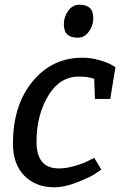

<svg xmlns="http://www.w3.org/2000/svg" viewBox="-20 -785 510 815"><path d="M383 -365 380 -450Q356 -460 315 -460Q233 -460 184 -377.5Q135 -295 135 -182.5Q135 -70 230 -70Q261 -70 298.5 -81Q336 -92 358 -104L380 -115L410 -65Q399 -57 379.5 -44.5Q360 -32 307 -11Q254 10 210 10Q132 10 83.5 -39Q35 -88 35 -175Q35 -338 118 -439Q201 -540 330 -540Q366 -540 401 -530Q436 -520 453 -510L470 -500L448 -365ZM376 -707.5Q376 -677 357.5 -651Q339 -625 310 -625Q281 -625 266 -638.5Q251 -652 251 -682.5Q251 -713 269.5 -739Q288 -765 317 -765Q346 -765 361 -751.5Q376 -738 376 -707.5Z"/></svg>

Font: Bitter
Style: Italic
Weight: 400
Italic angle: -9°
Designer: Sol Matas
Foundry: Sol Matas
Version: Version 1.001